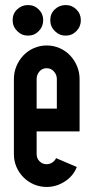

<svg xmlns="http://www.w3.org/2000/svg" viewBox="-20 -730 370 760"><path d="M205 -300V-417Q205 -434 193.5 -447Q182 -460 165 -460Q147 -460 136 -447Q125 -434 125 -417V-300ZM125 -120Q125 -103 136.5 -91.5Q148 -80 165 -80Q176 -80 186.5 -86.5Q197 -93 202 -104L284 -69Q270 -33 236.5 -11.5Q203 10 165 10Q138 10 114.5 0Q91 -10 73 -28Q55 -46 45 -69.5Q35 -93 35 -120V-417Q35 -444 45 -468Q55 -492 72.5 -510.5Q90 -529 114 -539.5Q138 -550 165 -550Q192 -550 216 -539.5Q240 -529 257.5 -510.5Q275 -492 285 -468Q295 -444 295 -417V-210H125ZM240 -710Q265 -710 282.5 -692.5Q300 -675 300 -650Q300 -625 282.5 -607Q265 -589 240 -589Q215 -589 197 -607Q179 -625 179 -650Q179 -676 197 -693Q215 -710 240 -710ZM91 -710Q116 -710 133.5 -692.5Q151 -675 151 -650Q151 -625 133.5 -607Q116 -589 91 -589Q66 -589 48 -607Q30 -625 30 -650Q30 -676 48 -693Q66 -710 91 -710Z"/></svg>

Font: Berliner Wand
Style: Regular
Weight: 400
Designer: Peter Wiegel
Foundry: Peter Wiegel
Version: Version 1.000